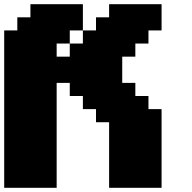

<svg xmlns="http://www.w3.org/2000/svg" viewBox="-20 -895 915 915"><path d="M500 0H750V-375H687.5V-437.5H625V-500H562.5V-625H625V-687.5H687.5V-750H750V-875H500V-812.5H437.5V-750H375V-687.5H312.5V-625H250V-687.5H312.5V-750H375V-875H125V-812.5H62.5V-750H0V0H250V-500H312.5V-437.5H375V-375H437.5V-312.5H500Z"/></svg>

Font: Faithful 32x
Style: Bold
Weight: 400
Foundry: Faithful Resource Pack
Version: Version 1.0; January 27, 2023